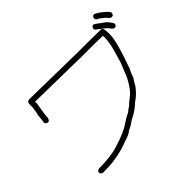

<svg xmlns="http://www.w3.org/2000/svg" viewBox="-177 -947 1355 1355"><g transform="rotate(-45 500.0 -270.0)"><path d="M148.4 -585.9H177.7Q578.6 -578.1 632.8 -578.1H738.3Q777.8 -578.1 857.4 -576.2Q877 -576.2 877 -519.5V-503.9Q877 -437 804.7 -238.3Q788.1 -207.5 777.3 -173.8Q757.3 -146 748 -125Q713.4 -76.2 666 -44.9Q619.1 0 564.5 25.4Q520.5 55.7 488.3 70.3Q473.6 85.9 414.1 103.5Q302.7 148.4 168 148.4H154.3Q132.8 145 132.8 127Q132.8 111.3 154.3 107.4H158.2Q265.6 107.4 337.9 85.9Q455.6 51.3 509.8 11.7Q537.1 -7.8 582 -29.3Q582 -33.2 621.1 -58.6Q621.6 -63.5 673.8 -103.5Q706.5 -130.9 746.1 -205.1L789.1 -310.5L818.4 -410.2Q835.9 -476.1 835.9 -525.4L834 -535.2Q784.7 -537.1 761.7 -537.1H634.8Q581.5 -537.1 168 -544.9V-525.4Q152.3 -434.6 152.3 -423.8Q152.3 -377 128.9 -377Q107.4 -380.4 107.4 -398.4Q110.8 -412.6 115.2 -466.8Q121.1 -479 127 -529.3V-564.5Q130.4 -585.9 148.4 -585.9ZM898.4 -687.5Q925.8 -676.8 960.9 -646.5Q994.1 -618.7 994.1 -605.5Q990.7 -584 972.7 -584Q959 -584 939.5 -611.3Q895 -648.4 884.8 -648.4Q877 -658.7 877 -666Q880.4 -687.5 898.4 -687.5ZM843.8 -638.7Q851.6 -637.2 921.9 -584Q955.1 -547.4 955.1 -533.2Q948.7 -515.6 933.6 -515.6Q919.9 -515.6 896.5 -550.8L826.2 -605.5Q822.3 -611.8 822.3 -617.2Q825.7 -638.7 843.8 -638.7Z"/></g></svg>

Font: CEF Fonts CJK
Style: Regular
Weight: 400
Designer: PartyBoss (派对大魔王)
Version: Release 2.25